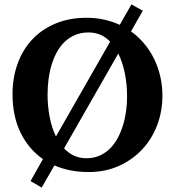

<svg xmlns="http://www.w3.org/2000/svg" viewBox="-20 -768 796 875"><path d="M577.1 -625Q610.8 -600.6 637.5 -568.8Q664.1 -537.1 682.4 -499.5Q700.7 -461.9 710.4 -419.7Q720.2 -377.4 720.2 -332Q720.2 -260.3 696 -197Q671.9 -133.8 627.4 -86.4Q583 -39.1 521 -11.5Q459 16.1 383.8 16.1Q340.8 16.1 301.8 8.5Q262.7 1 228 -14.2L169.9 86.9L119.1 57.1L175.8 -43Q111.3 -87.4 74.2 -162.4Q37.1 -237.3 37.1 -339.8Q37.1 -413.6 60.1 -477.3Q83 -541 126.2 -587.4Q169.4 -633.8 232.2 -660.4Q294.9 -687 375 -687Q417.5 -687 455.1 -678.5Q492.7 -669.9 525.9 -654.8L579.1 -748L630.9 -719.2ZM272 -91.8Q291.5 -70.8 316.9 -58.8Q342.3 -46.9 374 -46.9Q407.2 -46.9 434.1 -58.8Q460.9 -70.8 481.4 -91.3Q502 -111.8 516.6 -139.2Q531.2 -166.5 540.8 -197.8Q550.3 -229 554.7 -262.5Q559.1 -295.9 559.1 -328.1Q559.1 -383.8 548.8 -434.3Q538.6 -484.9 519 -523.9ZM481.9 -578.1Q462.4 -598.6 437.7 -609.4Q413.1 -620.1 383.8 -620.1Q349.1 -620.1 321.8 -608.4Q294.4 -596.7 273.7 -576.4Q252.9 -556.2 238.3 -528.8Q223.6 -501.5 214.4 -470Q205.1 -438.5 200.9 -404.5Q196.8 -370.6 196.8 -336.9Q196.8 -285.6 206.1 -236.3Q215.3 -187 234.9 -146Z"/></svg>

Font: Charis SIL Phon
Style: Bold
Weight: 700
Foundry: SIL International
Version: Version 5.000